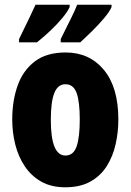

<svg xmlns="http://www.w3.org/2000/svg" viewBox="-20 -786 556 816"><path d="M483 -278Q483 -225 471.5 -173.5Q460 -122 434 -80.5Q408 -39 364.5 -14.5Q321 10 257 10Q198 10 155.5 -14Q113 -38 85.5 -79Q58 -120 45 -171.5Q32 -223 32 -278Q32 -358 55 -422.5Q78 -487 128 -525Q178 -563 259 -563Q360 -563 421.5 -489Q483 -415 483 -278ZM196 -276Q196 -125 258 -125Q292 -125 305.5 -163.5Q319 -202 319 -278Q319 -354 305.5 -391Q292 -428 258 -428Q226 -428 211 -391Q196 -354 196 -276ZM454 -756Q446 -737 423 -709.5Q400 -682 372 -654.5Q344 -627 321 -606H238V-620Q265 -674 283 -710.5Q301 -747 308 -766H454ZM276 -756Q267 -736 245 -709.5Q223 -683 194.5 -656Q166 -629 137 -606H61V-620Q88 -675 105.5 -711.5Q123 -748 131 -766H276Z"/></svg>

Font: Noto Sans Gujarati UI ExtraCondensed Black
Style: Regular
Weight: 900
Width: 2
Designer: Jelle Bosma - Monotype Design Team, Universal Thirst
Foundry: Monotype Imaging Inc.
Version: Version 2.106; ttfautohint (v1.8.4.7-5d5b)